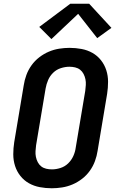

<svg xmlns="http://www.w3.org/2000/svg" viewBox="-20 -999 640 1027"><path d="M257 8Q224 8 192.5 2Q161 -4 134.5 -19Q108 -34 89 -58Q70 -82 60.5 -111.5Q51 -141 51 -173.5Q51 -206 56 -238L107 -543Q111 -570 121 -597.5Q131 -625 148.5 -649.5Q166 -674 190 -692.5Q214 -711 241 -722.5Q268 -734 296.5 -738.5Q325 -743 352 -743Q385 -743 416.5 -737Q448 -731 474.5 -716Q501 -701 520 -677Q539 -653 548.5 -623.5Q558 -594 558 -561.5Q558 -529 553 -497L502 -192Q498 -165 488 -137.5Q478 -110 460.5 -85.5Q443 -61 419 -42.5Q395 -24 368 -12.5Q341 -1 312.5 3.5Q284 8 257 8ZM258 -93Q280 -93 303.5 -100.5Q327 -108 344.5 -125Q362 -142 372 -164Q382 -186 385 -209L436 -513Q438 -529 439 -544.5Q440 -560 437 -575Q434 -590 427 -603.5Q420 -617 408.5 -626Q397 -635 382 -638.5Q367 -642 351 -642Q329 -642 305.5 -634.5Q282 -627 264.5 -610Q247 -593 237.5 -571Q228 -549 224 -526L173 -222Q171 -206 170 -190.5Q169 -175 172 -160Q175 -145 182 -131.5Q189 -118 200.5 -109Q212 -100 227 -96.5Q242 -93 258 -93ZM255 -790 190 -855 356 -979H457L576 -850L500 -795L398 -925Z"/></svg>

Font: Iosevka SS04 Extended
Style: Bold Italic
Weight: 700
Width: 7
Italic angle: -9°
Monospace: yes
Designer: Belleve Invis
Foundry: Belleve Invis
Version: Version 19.0.0; ttfautohint (v1.8.4)